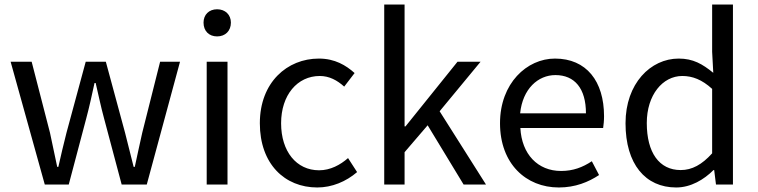

<svg xmlns="http://www.w3.org/2000/svg" viewBox="-20 -816 3353 849"><path d="M178 0H284L361 -291C375 -343 386 -394 398 -449H403C416 -394 426 -344 440 -293L518 0H629L776 -543H688L609 -229C597 -177 587 -128 576 -78H571C558 -128 546 -177 533 -229L448 -543H359L274 -229C261 -177 249 -128 238 -78H233C222 -128 212 -177 201 -229L120 -543H27Z M894 0H986V-543H894ZM940 -655C976 -655 1001 -679 1001 -716C1001 -751 976 -775 940 -775C904 -775 880 -751 880 -716C880 -679 904 -655 940 -655Z M1383 13C1448 13 1510 -13 1559 -55L1519 -117C1485 -87 1441 -63 1391 -63C1291 -63 1223 -146 1223 -271C1223 -396 1295 -480 1394 -480C1436 -480 1471 -461 1502 -433L1548 -493C1510 -527 1461 -557 1390 -557C1250 -557 1129 -452 1129 -271C1129 -91 1239 13 1383 13Z M1679 0H1769V-143L1871 -262L2030 0H2129L1924 -324L2105 -543H2003L1773 -257H1769V-796H1679Z M2451 13C2524 13 2582 -11 2629 -42L2597 -103C2556 -76 2514 -60 2461 -60C2358 -60 2287 -134 2281 -250H2647C2649 -264 2651 -282 2651 -302C2651 -457 2573 -557 2434 -557C2310 -557 2191 -448 2191 -271C2191 -92 2306 13 2451 13ZM2280 -315C2291 -423 2359 -484 2436 -484C2521 -484 2571 -425 2571 -315Z M2970 13C3035 13 3093 -22 3135 -64H3138L3146 0H3221V-796H3129V-587L3134 -494C3086 -533 3045 -557 2981 -557C2857 -557 2746 -447 2746 -271C2746 -90 2834 13 2970 13ZM2990 -64C2895 -64 2840 -141 2840 -272C2840 -396 2910 -480 2997 -480C3042 -480 3084 -464 3129 -423V-138C3084 -88 3040 -64 2990 -64Z"/></svg>

Font: Noto Sans CJK JP
Style: Regular
Weight: 400
Designer: Ryoko NISHIZUKA 西塚涼子 (kana, bopomofo & ideographs); Paul D. Hunt (Latin, Greek & Cyrillic); Sandoll Communications 산돌커뮤니
Foundry: Adobe
Version: Version 2.004;hotconv 1.0.118;makeotfexe 2.5.65603